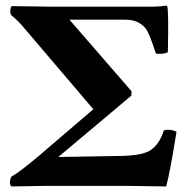

<svg xmlns="http://www.w3.org/2000/svg" viewBox="-20 -669 695 691"><path d="M528.8 -645Q556.2 -645 578.1 -648.9Q581.5 -647.5 582 -646Q586.9 -627 584.5 -501Q584.5 -488.8 584 -481Q565.9 -472.7 541 -476.1Q518.6 -546.9 505.4 -564.9Q480.5 -597.7 433.1 -598.1H230L454.1 -339.8L453.1 -338.9V-325.2L189.9 -104L418.9 -107.9Q493.2 -109.4 522.5 -128.9Q554.7 -151.4 569.8 -200.2Q594.7 -205.6 615.2 -194.8Q591.8 -47.4 578.1 2Q577.1 2 439.9 0H143.1L21 2Q12.2 -6.8 18.1 -26.9Q19.5 -31.2 21 -33.2Q51.8 -50.3 123 -110.8L315.9 -275.9L60.1 -576.2Q40.5 -598.6 22 -612.8Q13.7 -621.1 18.6 -640.6Q20 -645 22 -647Q22.5 -647 165 -645Z"/></svg>

Font: Linux Libertine O
Style: Bold
Weight: 700
Designer: Philipp H. Poll
Foundry: Philipp H. Poll
Version: Version 5.0.0